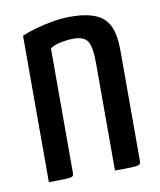

<svg xmlns="http://www.w3.org/2000/svg" viewBox="-65 -562 511 615"><g transform="rotate(-10 191.0 -255.0)"><path d="M45 0V-476Q65 -485 92 -492.5Q119 -500 148 -505Q177 -510 204 -510Q256 -510 287 -496.5Q318 -483 331 -454Q344 -425 344 -376V-16Q344 -8 340 -5Q336 -2 319 -1Q302 0 260 0V-352Q260 -399 249 -419Q238 -439 201 -439Q184 -439 163 -435Q142 -431 126 -421V-16Q126 -8 122.5 -5Q119 -2 102 -1Q85 0 45 0Z"/></g></svg>

Font: Yanone Kaffeesatz
Style: Regular
Weight: 400
Designer: Yanone (Cyrillic: Daniel Pouzeot, Huerta Tipografica, and Cyreal)
Foundry: Yanone
Version: Version 2.003